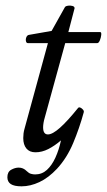

<svg xmlns="http://www.w3.org/2000/svg" viewBox="-20 -524 377 677"><path d="M56 133Q30 133 18 125Q6 117 6 101Q6 82 19.5 74.5Q33 67 46 67Q54 67 61 70Q68 73 75 80Q82 87 89.5 89Q97 91 104 91Q128 91 145.5 75Q163 59 175.5 31.5Q188 4 195 -29Q173 -10 150.5 1.5Q128 13 105 13Q84 13 73 -0.5Q62 -14 62 -37Q62 -45 63 -53.5Q64 -62 67 -72L149 -372H78Q73 -372 71.5 -379Q70 -386 73 -393Q76 -400 82 -401L162 -415L209 -499Q212 -503 220 -504Q228 -505 235.5 -503Q243 -501 243 -495L221 -411H333Q338 -411 337 -401Q336 -391 332 -381.5Q328 -372 323 -372H210L138 -110Q135 -100 133.5 -91Q132 -82 132 -75Q132 -50 149 -50Q165 -50 191.5 -73.5Q218 -97 255 -143Q258 -147 263.5 -144.5Q269 -142 273 -137Q277 -132 275 -127Q260 -72 238 -19.5Q216 33 181 71Q151 103 119 118Q87 133 56 133Z"/></svg>

Font: Junicode VF
Style: Italic
Weight: 400
Italic angle: -11°
Designer: Peter S. Baker
Version: Version 2.209